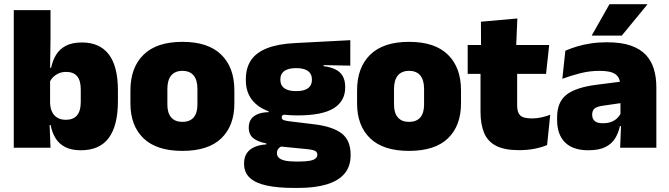

<svg xmlns="http://www.w3.org/2000/svg" viewBox="-20 -708 3205 920"><path d="M367 12Q322.5 12 293 -3Q263.5 -18 246.5 -45.2Q229.5 -72.5 222.5 -109H180L220 -216.5Q220.5 -191 229.2 -172.5Q238 -154 254.8 -144Q271.5 -134 295.5 -134Q331 -134 349 -155.2Q367 -176.5 367 -219V-279Q367 -322 349.5 -342.8Q332 -363.5 296.5 -363.5Q277.5 -363.5 261.5 -356.5Q245.5 -349.5 234 -337.8Q222.5 -326 217 -311.5L176.5 -383.5H225Q232 -417.5 248.5 -445Q265 -472.5 295.2 -488.5Q325.5 -504.5 372.5 -504.5Q457.5 -504.5 501.2 -447.5Q545 -390.5 545 -275.5V-223Q545 -106.5 501.2 -47.2Q457.5 12 367 12ZM222 0H46V-659.5H222V-517L219.5 -352L220 -340V-158L217 -128.5Z M854 15Q730.5 15 667.8 -45.2Q605 -105.5 605 -212.5V-275Q605 -384.5 668 -446Q731 -507.5 854 -507.5Q977.5 -507.5 1040.2 -446Q1103 -384.5 1103 -275V-212.5Q1103 -105.5 1040.5 -45.2Q978 15 854 15ZM854 -124Q889.5 -124 907.8 -145.2Q926 -166.5 926 -206V-282Q926 -324.5 907.8 -346.5Q889.5 -368.5 854 -368.5Q819 -368.5 800.5 -346.5Q782 -324.5 782 -282V-206Q782 -166.5 800.5 -145.2Q819 -124 854 -124Z M1405.5 -155Q1280.5 -155 1219.2 -199.2Q1158 -243.5 1158 -322V-328Q1158 -383 1183.2 -420Q1208.5 -457 1260.5 -477.2Q1312.5 -497.5 1392.5 -501.5L1658.5 -515.5V-393.5L1530.5 -396V-391Q1566 -386.5 1589 -374.5Q1612 -362.5 1623 -342Q1634 -321.5 1634 -291.5V-288.5Q1634 -223.5 1579 -189.2Q1524 -155 1405.5 -155ZM1396.5 66H1413Q1446 66 1465 62.2Q1484 58.5 1492.2 51.2Q1500.5 44 1500.5 34V33Q1500.5 19 1487.2 13.8Q1474 8.5 1451 6.5L1304 -8L1341.5 -10.5Q1331 -8.5 1323.2 -3.8Q1315.5 1 1311.2 8.2Q1307 15.5 1307 25.5V26.5Q1307 38.5 1315.8 47.5Q1324.5 56.5 1344.2 61.2Q1364 66 1396.5 66ZM1409 192.5H1388.5Q1311.5 192.5 1258 181Q1204.5 169.5 1177 144Q1149.5 118.5 1149.5 77V75Q1149.5 46.5 1162 27Q1174.5 7.5 1198.5 -3.2Q1222.5 -14 1256 -16V-21Q1216.5 -28 1194.2 -45.5Q1172 -63 1172 -96V-97Q1172 -121 1183.2 -137Q1194.5 -153 1215.8 -161.5Q1237 -170 1267 -170.5V-190L1384.5 -160H1353Q1341 -160 1335.5 -156.5Q1330 -153 1330 -146V-145.5Q1330 -136 1339.5 -132.5Q1349 -129 1369.5 -126.5L1485 -112.5Q1573 -102 1616.5 -69.2Q1660 -36.5 1660 33V36.5Q1660 89.5 1630.8 124Q1601.5 158.5 1545.5 175.5Q1489.5 192.5 1409 192.5ZM1399 -271.5Q1425 -271.5 1441.5 -277.8Q1458 -284 1466.2 -296Q1474.5 -308 1474.5 -325V-328Q1474.5 -345 1466.2 -357Q1458 -369 1441.5 -375.2Q1425 -381.5 1399 -381.5Q1373.5 -381.5 1356.8 -375.2Q1340 -369 1331.8 -357.2Q1323.5 -345.5 1323.5 -328V-325Q1323.5 -308 1331.8 -296Q1340 -284 1356.8 -277.8Q1373.5 -271.5 1399 -271.5Z M1940 15Q1816.5 15 1753.8 -45.2Q1691 -105.5 1691 -212.5V-275Q1691 -384.5 1754 -446Q1817 -507.5 1940 -507.5Q2063.5 -507.5 2126.2 -446Q2189 -384.5 2189 -275V-212.5Q2189 -105.5 2126.5 -45.2Q2064 15 1940 15ZM1940 -124Q1975.5 -124 1993.8 -145.2Q2012 -166.5 2012 -206V-282Q2012 -324.5 1993.8 -346.5Q1975.5 -368.5 1940 -368.5Q1905 -368.5 1886.5 -346.5Q1868 -324.5 1868 -282V-206Q1868 -166.5 1886.5 -145.2Q1905 -124 1940 -124Z M2466 11.5Q2397.5 11.5 2357.2 -9.2Q2317 -30 2299.8 -71Q2282.5 -112 2282.5 -172V-436H2458V-202Q2458 -170 2472.5 -155.2Q2487 -140.5 2529.5 -140.5Q2552.5 -140.5 2575.2 -145.8Q2598 -151 2616.5 -158L2601.5 -13Q2575.5 -2 2541.5 4.8Q2507.5 11.5 2466 11.5ZM2596.5 -354H2221V-492.5H2611.5ZM2453 -480.5H2285L2284.5 -604L2459 -619.5Z M3125 0H2951.5L2956.5 -126L2953 -130.5V-283.5L2951.5 -301.5Q2951.5 -336 2929.2 -352.2Q2907 -368.5 2853.5 -368.5Q2805 -368.5 2760.2 -357Q2715.5 -345.5 2674.5 -330.5L2689 -465Q2714 -476 2744.5 -485.2Q2775 -494.5 2811 -500Q2847 -505.5 2887.5 -505.5Q2956 -505.5 3001.8 -489.8Q3047.5 -474 3074.5 -445.2Q3101.5 -416.5 3113.2 -377Q3125 -337.5 3125 -290ZM2799 12Q2725 12 2687.2 -25.8Q2649.5 -63.5 2649.5 -133V-145.5Q2649.5 -219.5 2694.8 -254.5Q2740 -289.5 2839.5 -302L2965 -318L2975.5 -217L2869 -201.5Q2840 -197.5 2828.8 -187.8Q2817.5 -178 2817.5 -159V-157Q2817.5 -139.5 2829.2 -128.5Q2841 -117.5 2868.5 -117.5Q2891.5 -117.5 2908.2 -123.8Q2925 -130 2936.2 -140.5Q2947.5 -151 2954 -163.5L2979 -103.5H2950.5Q2943 -70 2926.8 -44Q2910.5 -18 2880 -3Q2849.5 12 2799 12ZM2816 -539 2900.5 -688H3081.5V-686L2959.5 -537.5H2816Z"/></svg>

Font: Anek Devanagari Medium ExtraBold
Style: Regular
Weight: 800
Version: Version 1.003